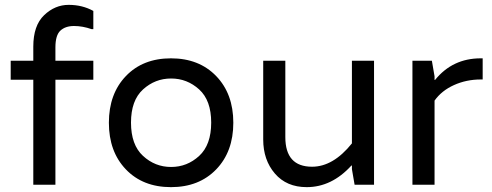

<svg xmlns="http://www.w3.org/2000/svg" viewBox="-20 -760 2025 790"><path d="M357 -640Q320 -653 284.5 -653Q249 -653 228.5 -634Q208 -615 208 -565V-510H364V-432H208V0H117V-432H24V-510H117V-568Q117 -655 161.5 -697.5Q206 -740 262.5 -740Q319 -740 364 -715V-640Z M428 -255Q428 -374 498 -447Q568 -520 683.5 -520Q799 -520 869.5 -447Q940 -374 940 -255Q940 -136 869.5 -63Q799 10 683.5 10Q568 10 498 -63Q428 -136 428 -255ZM568.5 -118.5Q618 -73 684 -73Q750 -73 799.5 -118.5Q849 -164 849 -255.5Q849 -347 799.5 -392Q750 -437 684 -437Q618 -437 568.5 -392Q519 -347 519 -255.5Q519 -164 568.5 -118.5Z M1242 10Q1159 10 1111 -46Q1063 -102 1063 -186V-510H1154V-196Q1154 -74 1264 -74Q1351 -74 1428 -170V-510H1519V0H1439L1428 -64V-79H1426Q1345 10 1242 10Z M1958 -520H1966V-433H1958Q1899 -433 1848 -410Q1797 -387 1768 -346V0H1677V-510H1757L1768 -446V-431H1770Q1842 -520 1958 -520Z"/></svg>

Font: Varela
Style: Regular
Weight: 400
Designer: Joe Prince
Foundry: Joe Prince
Version: Version 1.000